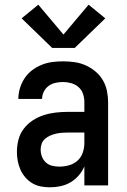

<svg xmlns="http://www.w3.org/2000/svg" viewBox="-20 -789 540 817"><path d="M193 8Q174 8 154.5 4.5Q135 1 118 -9Q101 -19 88 -34Q75 -49 67 -67Q59 -85 55.5 -104Q52 -123 52 -143Q52 -169 58.5 -194.5Q65 -220 81 -241Q97 -262 119 -276.5Q141 -291 166 -299Q191 -307 217 -310Q243 -313 269 -313H339V-354Q339 -372 333.5 -389Q328 -406 314.5 -418Q301 -430 283.5 -435Q266 -440 249 -440Q232 -440 216 -436.5Q200 -433 187 -423.5Q174 -414 166.5 -399Q159 -384 159 -368Q159 -368 159 -368Q159 -368 159 -368H58Q58 -368 58 -368Q58 -368 58 -368Q58 -391 65 -414Q72 -437 85 -456.5Q98 -476 116.5 -490Q135 -504 157 -513Q179 -522 202 -525Q225 -528 249 -528Q273 -528 297.5 -524.5Q322 -521 344.5 -511Q367 -501 386 -485Q405 -469 417.5 -448Q430 -427 435 -402.5Q440 -378 440 -354V0H339V-81Q330 -60 315 -42.5Q300 -25 280.5 -13.5Q261 -2 238.5 3Q216 8 193 8ZM233 -80Q254 -80 274.5 -86Q295 -92 310 -105.5Q325 -119 332 -139Q339 -159 339 -180V-225H269Q256 -225 243 -224Q230 -223 217.5 -220Q205 -217 193.5 -212Q182 -207 172 -198.5Q162 -190 157.5 -178Q153 -166 153 -153Q153 -137 158.5 -122.5Q164 -108 175.5 -97.5Q187 -87 202.5 -83.5Q218 -80 233 -80ZM298 -585H202L72 -711L143 -769L250 -642L357 -769L428 -711Z"/></svg>

Font: Zed Mono Semibold
Style: Regular
Weight: 600
Monospace: yes
Designer: Belleve Invis
Foundry: Belleve Invis
Version: Version 1.0.0; ttfautohint (v1.8.4)